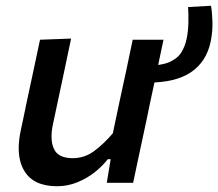

<svg xmlns="http://www.w3.org/2000/svg" viewBox="-20 -635 758 667"><path d="M178.5 12Q97 12 65 -40.5Q45 -73 45 -120.5Q45 -148.5 52 -181.5Q56.5 -202.5 61 -223.5Q65 -244 71 -272Q85.5 -338.5 96.5 -391Q107.5 -443 119 -497L227 -501Q215.5 -446.5 204.5 -394Q193 -341.5 181 -283.5L164.5 -206Q159 -181 159 -160.5Q159 -135.5 167.5 -117.5Q182 -85.5 233 -85.5Q273.5 -85.5 307 -110.2Q340.5 -135 372 -172L395.5 -283.5Q408 -341 419 -392Q429.5 -443 441 -497H548Q536.5 -443 525.5 -390.5Q514.5 -338 500 -271.5L489 -218Q475.5 -156 464.8 -105.2Q454 -54.5 442.5 0H351L364.5 -82H354.5Q336.5 -58.5 309.5 -37Q282.5 -15.5 248.8 -1.8Q215 12 178.5 12ZM494 -348 490.5 -407Q540 -407 568.2 -419.2Q596.5 -431.5 609.8 -452.8Q623 -474 628.5 -501Q634 -528 634.5 -556.8Q635 -585.5 633.5 -610.5L713 -615Q717 -593 718 -559.2Q719 -525.5 712 -491Q697.5 -421 644 -384.5Q590.5 -348 494 -348Z"/></svg>

Font: Heraclito Medium
Style: Italic
Weight: 500
Italic angle: -12°
Designer: Kostas Bartsokas (font) & Cristiano Sobral (main changes)
Foundry: Kostas Bartsokas (font) & Cristiano Sobral (main changes)
Version: Version 1.00;July 8, 2020;FontCreator 13.0.0.2655 64-bit